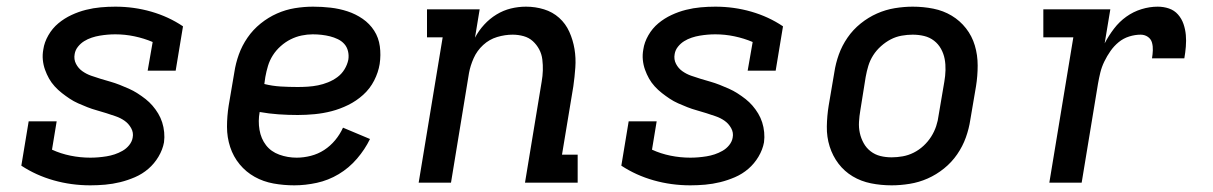

<svg xmlns="http://www.w3.org/2000/svg" viewBox="-20 -548 3640 576"><path d="M251 8Q194 8 141 -7Q88 -22 44 -51L66 -184H150L136 -99Q162 -87 191.5 -81Q221 -75 251 -75Q263 -75 275 -76Q287 -77 299.5 -79Q312 -81 324 -85Q336 -89 347.5 -95.5Q359 -102 367.5 -112.5Q376 -123 378 -135Q381 -150 373.5 -163.5Q366 -177 354 -185.5Q342 -194 327.5 -199Q313 -204 299 -208.5Q285 -213 270.5 -217Q256 -221 242 -226.5Q228 -232 214.5 -238Q201 -244 189 -252Q177 -260 165.5 -269Q154 -278 144 -289Q134 -300 127 -312.5Q120 -325 115 -339Q110 -353 108.5 -368.5Q107 -384 110 -400Q113 -421 125 -442Q137 -463 155 -478Q173 -493 194.5 -503Q216 -513 238 -518.5Q260 -524 282 -526Q304 -528 326 -528Q382 -528 434 -513Q486 -498 529 -469L507 -336H423L438 -422Q412 -433 383.5 -439Q355 -445 326 -445Q314 -445 302.5 -444Q291 -443 279 -441Q267 -439 255 -435Q243 -431 232.5 -424.5Q222 -418 214 -408Q206 -398 204 -386Q201 -370 208 -356.5Q215 -343 227 -334.5Q239 -326 253 -321Q267 -316 282 -311.5Q297 -307 311 -303Q325 -299 339 -293.5Q353 -288 366.5 -282Q380 -276 392.5 -268Q405 -260 416.5 -251Q428 -242 437.5 -231Q447 -220 454.5 -207.5Q462 -195 466.5 -181Q471 -167 472.5 -151.5Q474 -136 472 -121Q468 -99 455.5 -78Q443 -57 425 -41.5Q407 -26 385 -16.5Q363 -7 340.5 -1.5Q318 4 295.5 6Q273 8 251 8Z M863 8Q831 8 800.5 2.5Q770 -3 744 -17.5Q718 -32 699 -55Q680 -78 670.5 -107Q661 -136 661 -167.5Q661 -199 666 -231L683 -331Q687 -358 696.5 -384.5Q706 -411 722.5 -435Q739 -459 762 -477.5Q785 -496 811 -507.5Q837 -519 864.5 -523.5Q892 -528 919 -528Q946 -528 972 -525Q998 -522 1022.5 -514Q1047 -506 1068 -491.5Q1089 -477 1102.5 -456Q1116 -435 1119.5 -409Q1123 -383 1119 -356Q1115 -331 1102.5 -306.5Q1090 -282 1069.5 -263.5Q1049 -245 1024.5 -233Q1000 -221 975 -214.5Q950 -208 924 -205.5Q898 -203 873 -203Q844 -203 815.5 -205Q787 -207 759 -212Q754 -185 758.5 -158.5Q763 -132 778 -112.5Q793 -93 818 -84Q843 -75 870 -75Q891 -75 912.5 -80.5Q934 -86 952.5 -98Q971 -110 985.5 -127.5Q1000 -145 1009 -165L1090 -131Q1075 -100 1051 -72Q1027 -44 996 -25.5Q965 -7 930.5 0.5Q896 8 863 8ZM873 -287Q888 -287 903.5 -288Q919 -289 934 -292Q949 -295 964 -301Q979 -307 992 -316.5Q1005 -326 1013.5 -340Q1022 -354 1025 -369Q1027 -382 1024 -394.5Q1021 -407 1013 -416Q1005 -425 993.5 -430.5Q982 -436 970 -439Q958 -442 945 -443.5Q932 -445 918 -445Q902 -445 885 -441.5Q868 -438 852 -430Q836 -422 822 -409.5Q808 -397 798.5 -382Q789 -367 784 -350.5Q779 -334 776 -317L773 -296Q797 -290 822 -288.5Q847 -287 873 -287Z M1236 0 1308 -436H1261V-520H1419L1405 -435Q1416 -456 1432.5 -474Q1449 -492 1469.5 -504.5Q1490 -517 1512.5 -522.5Q1535 -528 1558 -528Q1586 -528 1612 -520Q1638 -512 1657.5 -494.5Q1677 -477 1688 -452.5Q1699 -428 1703.5 -401Q1708 -374 1706 -345.5Q1704 -317 1700 -289L1666 -84H1713V0H1555L1605 -303Q1608 -320 1608.5 -336.5Q1609 -353 1607 -369.5Q1605 -386 1597.5 -400Q1590 -414 1578.5 -424.5Q1567 -435 1551 -439.5Q1535 -444 1518 -444Q1495 -444 1471.5 -437Q1448 -430 1429.5 -413Q1411 -396 1401 -373.5Q1391 -351 1387 -329L1333 0Z M2051 8Q1994 8 1941 -7Q1888 -22 1844 -51L1866 -184H1950L1936 -99Q1962 -87 1991.5 -81Q2021 -75 2051 -75Q2063 -75 2075 -76Q2087 -77 2099.5 -79Q2112 -81 2124 -85Q2136 -89 2147.5 -95.5Q2159 -102 2167.5 -112.5Q2176 -123 2178 -135Q2181 -150 2173.5 -163.5Q2166 -177 2154 -185.5Q2142 -194 2127.5 -199Q2113 -204 2099 -208.5Q2085 -213 2070.5 -217Q2056 -221 2042 -226.5Q2028 -232 2014.5 -238Q2001 -244 1989 -252Q1977 -260 1965.5 -269Q1954 -278 1944 -289Q1934 -300 1927 -312.5Q1920 -325 1915 -339Q1910 -353 1908.5 -368.5Q1907 -384 1910 -400Q1913 -421 1925 -442Q1937 -463 1955 -478Q1973 -493 1994.5 -503Q2016 -513 2038 -518.5Q2060 -524 2082 -526Q2104 -528 2126 -528Q2182 -528 2234 -513Q2286 -498 2329 -469L2307 -336H2223L2238 -422Q2212 -433 2183.5 -439Q2155 -445 2126 -445Q2114 -445 2102.5 -444Q2091 -443 2079 -441Q2067 -439 2055 -435Q2043 -431 2032.5 -424.5Q2022 -418 2014 -408Q2006 -398 2004 -386Q2001 -370 2008 -356.5Q2015 -343 2027 -334.5Q2039 -326 2053 -321Q2067 -316 2082 -311.5Q2097 -307 2111 -303Q2125 -299 2139 -293.5Q2153 -288 2166.5 -282Q2180 -276 2192.5 -268Q2205 -260 2216.5 -251Q2228 -242 2237.5 -231Q2247 -220 2254.5 -207.5Q2262 -195 2266.5 -181Q2271 -167 2272.5 -151.5Q2274 -136 2272 -121Q2268 -99 2255.5 -78Q2243 -57 2225 -41.5Q2207 -26 2185 -16.5Q2163 -7 2140.5 -1.5Q2118 4 2095.5 6Q2073 8 2051 8Z M2655 8Q2623 8 2593 2Q2563 -4 2538 -19Q2513 -34 2495.5 -57Q2478 -80 2469 -108.5Q2460 -137 2460.5 -168.5Q2461 -200 2466 -231L2483 -331Q2487 -358 2496.5 -384.5Q2506 -411 2522.5 -435Q2539 -459 2562 -477.5Q2585 -496 2611 -507.5Q2637 -519 2664.5 -523.5Q2692 -528 2718 -528Q2750 -528 2780 -522Q2810 -516 2835 -501Q2860 -486 2878 -463Q2896 -440 2904.5 -411.5Q2913 -383 2913 -351.5Q2913 -320 2908 -289L2891 -189Q2887 -162 2877.5 -135.5Q2868 -109 2851.5 -85Q2835 -61 2812 -42.5Q2789 -24 2763 -12.5Q2737 -1 2709 3.5Q2681 8 2655 8ZM2655 -76Q2671 -76 2688 -79Q2705 -82 2721 -90Q2737 -98 2750.5 -110.5Q2764 -123 2773.5 -138Q2783 -153 2788.5 -169.5Q2794 -186 2796 -203L2813 -303Q2816 -320 2816.5 -337.5Q2817 -355 2814 -371Q2811 -387 2803 -401.5Q2795 -416 2782 -426Q2769 -436 2752.5 -440Q2736 -444 2718 -444Q2702 -444 2685 -441Q2668 -438 2652.5 -430Q2637 -422 2623 -409.5Q2609 -397 2599.5 -382Q2590 -367 2585 -350.5Q2580 -334 2577 -317L2561 -217Q2558 -200 2557 -182.5Q2556 -165 2559.5 -149Q2563 -133 2571 -118.5Q2579 -104 2592 -94Q2605 -84 2621 -80Q2637 -76 2655 -76Z M3128 0 3200 -436H3110V-520H3311L3294 -418Q3306 -441 3322 -462Q3338 -483 3359 -498Q3380 -513 3404.5 -520.5Q3429 -528 3453 -528Q3471 -528 3487 -522.5Q3503 -517 3514 -504.5Q3525 -492 3530.5 -476Q3536 -460 3537.5 -443Q3539 -426 3537.5 -408Q3536 -390 3533 -373H3436Q3438 -385 3438.5 -397Q3439 -409 3436 -420Q3433 -431 3423.5 -437.5Q3414 -444 3402 -444Q3385 -444 3367.5 -438.5Q3350 -433 3336 -421.5Q3322 -410 3311.5 -395Q3301 -380 3293 -363.5Q3285 -347 3281 -330.5Q3277 -314 3274 -297L3225 0Z"/></svg>

Font: Iosevka HT Medium Extended
Style: Italic
Weight: 500
Width: 7
Italic angle: -9°
Monospace: yes
Designer: Belleve Invis
Foundry: Belleve Invis
Version: Version 32.3.0; ttfautohint (v1.8.4)